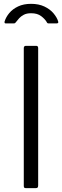

<svg xmlns="http://www.w3.org/2000/svg" viewBox="-20 -981 324 1001"><path d="M169 -742Q179 -742 179 -730V-15Q179 -6 176 -3Q173 0 164 0H118Q109 0 106.5 -2.5Q104 -5 104 -12V-730Q104 -742 115 -742ZM275 -859H233Q230 -859 227.5 -860.5Q225 -862 223 -867Q214 -882 194.5 -897Q175 -912 142 -912Q119 -912 104 -904Q89 -896 80 -886Q71 -876 65 -868Q61 -863 59 -861Q57 -859 51 -859H9Q5 -859 4 -862.5Q3 -866 4 -869Q11 -892 28.5 -913Q46 -934 74.5 -947.5Q103 -961 142 -961Q182 -961 211.5 -947Q241 -933 259 -911.5Q277 -890 283 -870Q287 -859 275 -859Z"/></svg>

Font: Libre Franklin Thin Light
Style: Regular
Weight: 300
Version: Version 3.000